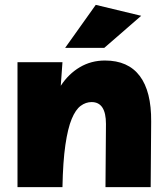

<svg xmlns="http://www.w3.org/2000/svg" viewBox="-20 -770 684 790"><path d="M52 0V-514H237L230 -417Q262 -466 308.5 -493.5Q355 -521 412 -521Q507 -521 555 -457.5Q603 -394 602 -270L600 0H414L416 -260Q416 -350 357 -350Q333 -350 312 -334.5Q291 -319 275 -280.5Q259 -242 249 -173.5Q239 -105 237 0ZM248 -573 374 -750 561 -705 409 -573Z"/></svg>

Font: Livvic Black
Style: Regular
Weight: 900
Designer: Jacques Le Bailly, Baron von Fonthausen
Version: Version 1.001; ttfautohint (v1.8.2)